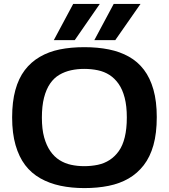

<svg xmlns="http://www.w3.org/2000/svg" viewBox="-20 -951 862 981"><path d="M410 -102Q447 -102 480 -109Q513 -116 540 -133.5Q567 -151 587 -179Q607 -207 617.5 -250Q628 -293 628 -351Q628 -409 617 -451.5Q606 -494 586 -522.5Q566 -551 539.5 -568Q513 -585 480 -592Q447 -599 410 -599Q375 -599 343 -592Q311 -585 283.5 -569Q256 -553 236 -524Q216 -495 205 -452Q194 -409 194 -350Q194 -291 205.5 -249.5Q217 -208 237 -179Q257 -150 284 -133Q311 -116 343 -109Q375 -102 410 -102ZM411 10Q345 10 288.5 -2Q232 -14 186 -40Q140 -66 108.5 -107.5Q77 -149 59.5 -209.5Q42 -270 42 -351Q42 -431 58.5 -491Q75 -551 106.5 -592.5Q138 -634 183.5 -660.5Q229 -687 285.5 -698.5Q342 -710 411 -710Q479 -710 536 -698.5Q593 -687 638.5 -661.5Q684 -636 715.5 -594.5Q747 -553 764 -493Q781 -433 781 -353Q781 -270 764 -209.5Q747 -149 714.5 -107Q682 -65 637 -39Q592 -13 535 -1.5Q478 10 411 10ZM462 -746 561 -931H698L569 -746ZM255 -746 354 -931H490L362 -746Z"/></svg>

Font: Georama SemiExpanded SemiBold
Style: Regular
Weight: 600
Width: 6
Designer: Jean-Baptiste Levee
Foundry: Production Type
Version: Version 1.001